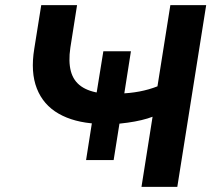

<svg xmlns="http://www.w3.org/2000/svg" viewBox="-20 -725 842 745"><path d="M529 0 572 -272Q554 -265 529 -259Q504 -253 475 -249Q446 -245 416 -243L446 -261L421 -104H314L339 -263L354 -245Q267 -250 207.5 -284Q148 -318 123 -381.5Q98 -445 113 -536L140 -705H279L253 -540Q245 -486 255 -448.5Q265 -411 295 -390Q325 -369 375 -363L353 -353L381 -526H488L461 -354L443 -362Q484 -363 521 -370Q558 -377 591 -390L641 -705H780L668 0Z"/></svg>

Font: Nunito Sans 10pt SemiExpanded
Style: Bold Italic
Weight: 700
Width: 6
Italic angle: -9°
Designer: Vernon Adams
Foundry: Vernon Adams
Version: Version 3.101;gftools[0.9.27]